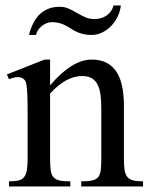

<svg xmlns="http://www.w3.org/2000/svg" viewBox="-20 -676 540 696"><path d="M274.4 0V-18.6Q299.3 -18.6 313.7 -21.7Q328.1 -24.9 335.7 -33.9Q343.3 -43 345.2 -59.1Q347.2 -75.2 347.2 -101.1V-283.7Q347.2 -314 343.8 -336.2Q340.3 -358.4 332 -372.6Q323.7 -386.7 310.5 -393.6Q297.4 -400.4 277.3 -400.4Q249 -400.4 220 -384.8Q190.9 -369.1 161.6 -336.9V-101.1Q161.6 -74.7 163.8 -58.6Q166 -42.5 173.8 -33.7Q181.6 -24.9 196 -21.7Q210.4 -18.6 234.9 -18.6V0H12.7V-18.6Q33.7 -18.6 46.9 -21.7Q60.1 -24.9 67.4 -34.2Q74.7 -43.5 77.4 -59.6Q80.1 -75.7 80.1 -101.1V-267.6Q80.1 -307.6 79.1 -330.6Q78.1 -353.5 76.4 -365.7Q74.7 -377.9 72 -382.3Q69.3 -386.7 65.4 -389.6Q49.3 -403.8 12.7 -388.7L4.9 -406.2L141.6 -460H161.6V-366.7Q241.2 -460 312 -460Q344.7 -460 367.2 -448Q389.6 -436 403.3 -414.1Q417 -392.1 423.1 -361.3Q429.2 -330.6 429.2 -293V-101.1Q429.2 -76.2 431.6 -60.1Q434.1 -43.9 441.4 -34.9Q448.7 -25.9 462.4 -22.2Q476.1 -18.6 498.5 -18.6V0ZM418 -656.2Q416 -636.2 407 -616.9Q397.9 -597.7 383.8 -582.8Q369.6 -567.9 351.3 -558.6Q333 -549.3 312 -549.3Q293.9 -549.3 280.5 -552.7Q267.1 -556.2 256.3 -561.3Q245.6 -566.4 236.6 -572.5Q227.5 -578.6 217.5 -583.7Q207.5 -588.9 195.6 -592.3Q183.6 -595.7 167.5 -595.7Q157.7 -595.7 147.9 -591.6Q138.2 -587.4 130.4 -580.8Q122.6 -574.2 117.2 -565.9Q111.8 -557.6 110.8 -549.3H85Q90.3 -570.8 99.4 -589.6Q108.4 -608.4 121.8 -622.1Q135.3 -635.7 153.8 -643.6Q172.4 -651.4 195.8 -651.4Q214.8 -651.4 229.7 -644.5Q244.6 -637.7 259 -629.2Q273.4 -620.6 288.6 -613.8Q303.7 -606.9 322.8 -606.9Q334.5 -606.9 345.7 -610.1Q356.9 -613.3 366.2 -619.6Q375.5 -626 382.1 -635.3Q388.7 -644.5 391.6 -656.2Z"/></svg>

Font: Doulos SIL Phon
Style: Regular
Weight: 400
Designer: Walt Agee, Victor Gaultney, Peter Martin, Debbi Hosken, Becca Hirsbrunner
Foundry: SIL International
Version: Version 5.000